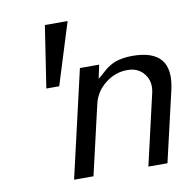

<svg xmlns="http://www.w3.org/2000/svg" viewBox="-80 -802 874 881"><g transform="rotate(-10 356.5 -361.0)"><path d="M292 -722.2 202.1 -434.1H142.1L186 -722.2ZM522.9 -453.1H522Q465.8 -453.1 419.2 -416.3Q372.6 -379.4 359.9 -323.2L285.2 0H194.8L310.1 -500H399.9L386.2 -436Q394 -442.4 407.5 -454.3Q420.9 -466.3 428.7 -472.9Q436.5 -479.5 450.7 -488.3Q464.8 -497.1 478.3 -501.7Q491.7 -506.3 512 -509.8Q532.2 -513.2 556.2 -513.2Q747.6 -513.2 706.1 -329.1L629.9 0H541L617.2 -331.1Q628.4 -381.3 600.8 -417.2Q573.2 -453.1 522.9 -453.1Z"/></g></svg>

Font: Perun
Style: Italic
Weight: 400
Italic angle: -12°
Foundry: Stefan Peev, Context Ltd
Version: Version 001.000